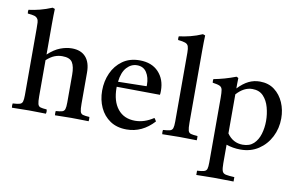

<svg xmlns="http://www.w3.org/2000/svg" viewBox="-95 -942 2163 1375"><g transform="rotate(10 986.5 -254.5)"><path d="M333 1Q331 -15 333 -30Q364 -32 379 -36.5Q394 -41 399 -56Q404 -71 404 -104V-306Q404 -366 385.5 -395.5Q367 -425 312 -425Q283 -425 256 -414.5Q229 -404 198 -376V-114Q198 -75 202.5 -58Q207 -41 221.5 -36.5Q236 -32 267 -30Q272 -15 267 1Q242 1 212 0Q182 -1 145 -1Q108 -1 79 0Q50 1 20 1Q17 -15 20 -30Q54 -32 70 -36.5Q86 -41 91 -56Q96 -71 96 -104V-586Q96 -615 95 -632.5Q94 -650 86 -660Q78 -671 63 -675.5Q48 -680 15 -683Q12 -696 15 -710Q55 -715 96 -725.5Q137 -736 183 -755L200 -749Q199 -727 198.5 -699.5Q198 -672 198 -639V-417Q243 -459 286.5 -475.5Q330 -492 370 -492Q436 -492 471 -453Q506 -414 506 -341V-114Q506 -75 510.5 -58Q515 -41 530 -36.5Q545 -32 578 -30Q580 -15 578 1Q548 1 519.5 0Q491 -1 453 -1Q416 -1 388.5 0Q361 1 333 1Z M855 12Q784 12 735 -21Q686 -54 660.5 -109.5Q635 -165 635 -232Q635 -301 661.5 -360Q688 -419 739 -455.5Q790 -492 863 -492Q951 -492 1000.5 -439.5Q1050 -387 1050 -304Q1050 -294 1049.5 -286.5Q1049 -279 1048 -274L733 -277Q733 -273 733 -270Q733 -172 778 -116Q823 -60 904 -60Q972 -60 1038 -104Q1048 -92 1053 -81Q968 12 855 12ZM736 -314 943 -318Q944 -320 944 -323.5Q944 -327 944 -328Q944 -382 920.5 -418Q897 -454 851 -454Q808 -454 776 -419Q744 -384 736 -314Z M1364 1Q1335 1 1305 0Q1275 -1 1238 -1Q1201 -1 1172 0Q1143 1 1113 1Q1110 -15 1113 -30Q1147 -32 1163 -36.5Q1179 -41 1184 -56Q1189 -71 1189 -104V-605Q1189 -636 1183.5 -651.5Q1178 -667 1160.5 -673.5Q1143 -680 1108 -683Q1105 -696 1108 -710Q1148 -715 1190 -725.5Q1232 -736 1276 -755L1293 -749Q1292 -727 1291.5 -699Q1291 -671 1291 -638V-114Q1291 -75 1295.5 -58Q1300 -41 1315.5 -36.5Q1331 -32 1364 -30Q1366 -15 1364 1Z M1404 246Q1403 230 1404 215Q1439 213 1455 208Q1471 203 1475.5 188.5Q1480 174 1480 142V-328Q1480 -367 1476.5 -386Q1473 -405 1457.5 -412.5Q1442 -420 1405 -425Q1403 -439 1405 -451Q1446 -459 1485 -470Q1524 -481 1566 -497L1580 -490Q1579 -465 1579 -447.5Q1579 -430 1579 -414Q1618 -455 1656 -473.5Q1694 -492 1737 -492Q1800 -492 1843.5 -459Q1887 -426 1910 -373Q1933 -320 1933 -258Q1933 -185 1901.5 -123.5Q1870 -62 1814 -25Q1758 12 1684 12Q1655 12 1629 7.5Q1603 3 1580 -5V130Q1580 169 1586 186Q1592 203 1612 207.5Q1632 212 1675 214Q1676 230 1675 246Q1641 246 1606.5 245Q1572 244 1531 244Q1492 244 1464 245Q1436 246 1404 246ZM1579 -87Q1622 -25 1693 -25Q1743 -25 1772.5 -53Q1802 -81 1815.5 -126Q1829 -171 1829 -221Q1829 -271 1816 -319Q1803 -367 1773.5 -398.5Q1744 -430 1693 -430Q1632 -430 1579 -371Z"/></g></svg>

Font: Tiro Tamil
Style: Regular
Weight: 400
Designer: Tamil: Fernando Mello & Fiona Ross. Latin: John Hudson.
Foundry: Tiro Typeworks Ltd.
Version: Version 1.52